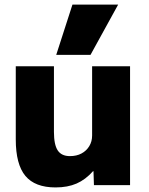

<svg xmlns="http://www.w3.org/2000/svg" viewBox="-20 -810 651 840"><path d="M223 10Q133 10 91 -40.5Q49 -91 49 -200V-520H216V-233Q216 -177 232.5 -152Q249 -127 286 -127Q315 -127 336.5 -138.5Q358 -150 370.5 -170.5Q383 -191 383 -217V-520H549V0H391L389 -61H387Q354 -24 315 -7Q276 10 223 10ZM376 -570H226L297 -790H497Z"/></svg>

Font: M PLUS 1 Thin ExtraBold
Style: Regular
Weight: 800
Version: Version 1.001